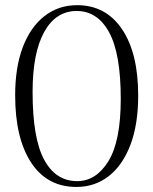

<svg xmlns="http://www.w3.org/2000/svg" viewBox="-20 -730 606 760"><path d="M285.5 -709.5Q398.5 -709.5 462.8 -614.8Q527 -520 527 -352Q527 -237 496 -156Q465 -75 410 -32.5Q355 10 282.5 10Q166.5 10 103.2 -86.5Q40 -183 40 -353Q40 -463.5 70.2 -543.2Q100.5 -623 155.8 -666.2Q211 -709.5 285.5 -709.5ZM458 -338.5Q458 -517.5 412 -602Q366 -686.5 283.5 -686.5Q201 -686.5 155 -603.5Q109 -520.5 109 -366Q109 -182.5 154.8 -97.8Q200.5 -13 285.5 -13Q360.5 -13 409.2 -92.2Q458 -171.5 458 -338.5Z"/></svg>

Font: Fraunces 144pt Soft Light
Style: Regular
Weight: 300
Version: Version 1.000;[0bf87f6ff]